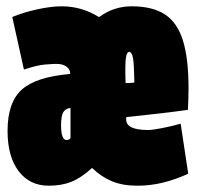

<svg xmlns="http://www.w3.org/2000/svg" viewBox="-20 -580 630 610"><path d="M135 10Q74 10 39 -36.5Q4 -83 4 -164Q4 -255 49.5 -295.5Q95 -336 203 -345V-346Q203 -360 191 -368.5Q179 -377 160 -377Q148 -377 123 -375Q98 -373 56 -359L19 -526Q52 -540 97 -550Q142 -560 176 -560Q239 -560 294 -526H295Q342 -560 398 -560Q464 -560 503.5 -534.5Q543 -509 561 -452Q579 -395 579 -299Q579 -288 578.5 -267.5Q578 -247 577 -231Q557 -228 520.5 -223.5Q484 -219 446 -215Q408 -211 381 -208V-200Q381 -167 450 -167Q464 -167 495 -173Q526 -179 554 -187L578 -28Q536 -9 496.5 0.5Q457 10 416 10Q370 10 336 -4Q302 -18 273 -46H272Q238 -15 207 -2.5Q176 10 135 10ZM379 -316Q384 -316 394 -316.5Q404 -317 407 -318Q406 -376 402.5 -395.5Q399 -415 390 -415Q383 -415 380 -396Q377 -377 379 -316ZM192 -135Q195 -135 199 -137Q203 -139 204 -141V-237Q187 -235 180.5 -222.5Q174 -210 174 -182Q174 -135 192 -135Z"/></svg>

Font: Georama ExtraCondensed Black
Style: Regular
Weight: 900
Width: 2
Designer: Jean-Baptiste Levee
Foundry: Production Type
Version: Version 1.000